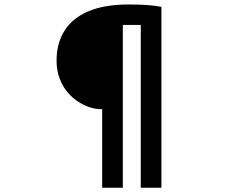

<svg xmlns="http://www.w3.org/2000/svg" viewBox="-20 -794 1040 869"><path d="M434.7 -299.9H442.4V55.7H535.9V-681.2H617.1V55.7H710.6V-762.8C678.1 -769.9 629.4 -773.7 561.2 -773.7C300.4 -773.7 233.7 -637 236.1 -514.7C239.2 -364.1 366.4 -299.9 434.7 -299.9Z"/></svg>

Font: Source Han Sans JP VF
Style: Regular
Weight: 250
Designer: Ryoko NISHIZUKA 西塚涼子 (kana, bopomofo & ideographs); Paul D. Hunt (Latin, Greek & Cyrillic); Sandoll Communications 산돌커뮤니
Foundry: Adobe
Version: Version 2.004;hotconv 1.0.118;makeotfexe 2.5.65603